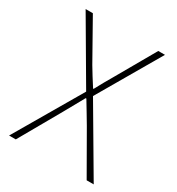

<svg xmlns="http://www.w3.org/2000/svg" viewBox="-174 -834 867 943"><g transform="rotate(30 259.5 -363.0)"><path d="M58 0 190 -232C210 -267 230 -303 254 -347H258C285 -303 306 -267 327 -232L460 0H500L280 -374L485 -726H447L320 -504C300 -471 287 -446 265 -406H262C236 -446 221 -471 201 -504L76 -726H35L240 -376L20 0Z"/></g></svg>

Font: Kinto Sans Thin
Style: Regular
Weight: 100
Designer: Authors: Ryoko NISHIZUKA  (kana & ideographs); Paul D. Hunt (Latin, Greek & Cyrillic); Wenlong ZHANG  (bopomofo); Sandol
Foundry: Adobe Systems Incorporated, ookami Inc.
Version: Version 0.001